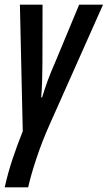

<svg xmlns="http://www.w3.org/2000/svg" viewBox="-24 -560 460 820"><path d="M-3.9 240.2Q9.3 180.2 29.3 120.1Q49.3 60.1 73.2 0.5L61 -540H157.7L157.2 -290.5Q157.2 -258.3 156 -216.6Q154.8 -174.8 151.9 -144H155.8Q167 -180.7 179.9 -216.1Q192.9 -251.5 210.4 -291L314 -540H416L187 -25.9Q156.7 41.5 132.3 114.5Q107.9 187.5 96.2 240.2Z"/></svg>

Font: Open Sans Condensed SemiBold
Style: Italic
Weight: 600
Width: 3
Italic angle: -12°
Designer: Monotype Design Team
Foundry: Monotype Imaging Inc.
Version: Version 3.000; ttfautohint (v1.8.4)